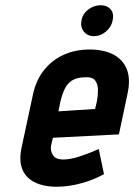

<svg xmlns="http://www.w3.org/2000/svg" viewBox="-20 -700 512 733"><path d="M364 -680Q339 -680 317.5 -664Q296 -648 291 -622Q286 -597 300 -579.5Q314 -562 339 -562Q364 -562 384.5 -579.5Q405 -597 410 -622Q416 -648 402.5 -664Q389 -680 364 -680ZM176 -149 182 -174 434 -187 467 -343Q479 -399 464 -436Q449 -473 412.5 -492Q376 -511 322 -511Q268 -511 223.5 -491Q179 -471 148.5 -433Q118 -395 106 -340L62 -135Q54 -97 60.5 -69Q67 -41 85.5 -23Q104 -5 132.5 4Q161 13 196 13Q241 13 289 0Q337 -13 377 -35L357 -131Q322 -115 285 -103Q248 -91 221 -91Q208 -91 198 -95Q188 -99 182.5 -107Q177 -115 175 -125.5Q173 -136 176 -149ZM350 -313 343 -284 203 -275 211 -314Q218 -342 227.5 -361.5Q237 -381 254.5 -392.5Q272 -404 303 -405Q333 -407 343.5 -392.5Q354 -378 354 -356Q354 -334 350 -313Z"/></svg>

Font: Advent Pro
Style: Italic
Weight: 400
Italic angle: -12°
Designer: VivaRado, Andreas Kalpakidis
Foundry: VivaRado, Andreas Kalpakidis
Version: Version 3.000